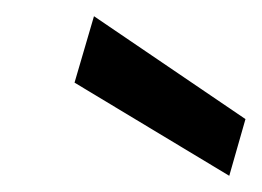

<svg xmlns="http://www.w3.org/2000/svg" viewBox="-20 -760 323 237"><path d="M263 -543 72 -658 96 -740 283 -613Z"/></svg>

Font: DM Sans 16pt Medium
Style: Italic
Weight: 500
Italic angle: -10°
Version: Version 4.004;gftools[0.9.30]